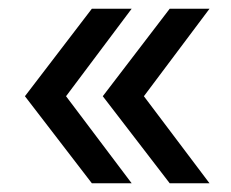

<svg xmlns="http://www.w3.org/2000/svg" viewBox="-20 -483 529 439"><path d="M37 -263 190 -463H281L131 -263L281 -64H190ZM215 -263 368 -463H459L309 -263L459 -64H368Z"/></svg>

Font: AtCorfu Sans
Style: AtCorfu Sans Regular
Weight: 400
Designer: Kostas Teopoulos
Foundry: Kostas Teopoulos
Version: Version 1.00 July 8, 2025, initial release